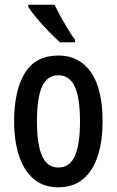

<svg xmlns="http://www.w3.org/2000/svg" viewBox="-20 -786 496 816"><path d="M416 -270Q416 -189 396.5 -126Q377 -63 335 -26.5Q293 10 227 10Q164 10 122.5 -26Q81 -62 60.5 -125Q40 -188 40 -270Q40 -401 85.5 -475.5Q131 -550 229 -550Q317 -550 366.5 -479Q416 -408 416 -270ZM137 -270Q137 -172 159 -123Q181 -74 228 -74Q276 -74 298 -122.5Q320 -171 320 -270Q320 -369 298 -417.5Q276 -466 228 -466Q180 -466 158.5 -417.5Q137 -369 137 -270ZM212 -766Q222 -744 237.5 -716Q253 -688 269 -661.5Q285 -635 299 -617V-606H235Q216 -623 189 -650.5Q162 -678 137.5 -707Q113 -736 100 -757V-766Z"/></svg>

Font: Noto Sans Tamil ExtraCondensed Medium
Style: Regular
Weight: 500
Width: 2
Designer: Jelle Bosma - Monotype Design Team
Foundry: Monotype Imaging Inc.
Version: Version 2.004; ttfautohint (v1.8.4.7-5d5b)